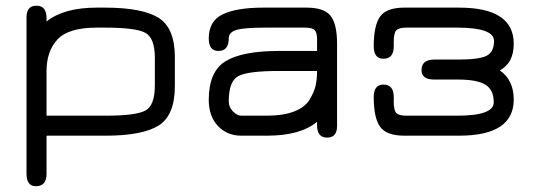

<svg xmlns="http://www.w3.org/2000/svg" viewBox="-20 -477 1888 675"><path d="M524.4 -273.4V-176.8C524.4 -129.9 513.3 -100.4 491.2 -88.4C469.1 -76.3 422.5 -70.3 351.6 -70.3H143.6V-226.6C143.6 -273.4 156.4 -310.7 182.1 -338.4C207.8 -366 253.9 -379.9 320.3 -379.9H348.6C420.9 -379.9 468.3 -373.9 490.7 -361.8C513.2 -349.8 524.4 -320.3 524.4 -273.4ZM594.7 -173.8V-276.4C594.7 -344.7 575.5 -390.8 537.1 -414.6C498.7 -438.3 435.9 -450.2 348.6 -450.2H320.3C242.8 -450.2 183.9 -433.9 143.6 -401.4V-413.1C143.6 -442.4 131.8 -457 108.4 -457C85 -457 73.2 -443.4 73.2 -416V133.8C73.2 163.1 84.3 177.7 106.4 177.7C131.2 177.7 143.6 163.1 143.6 133.8V0H351.6C437.5 0 499.5 -11.9 537.6 -35.6C575.7 -59.4 594.7 -105.5 594.7 -173.8Z M960.9 -297.9C875 -297.9 812.3 -285.8 772.9 -261.7C733.6 -237.6 713.9 -192.4 713.9 -126C713.9 -87.6 724.6 -57 746.1 -34.2C767.6 -11.4 794.9 0 828.1 0H918.9C997.1 0 1055.7 -16.3 1094.7 -48.8V-37.1C1094.7 -7.8 1106.4 6.8 1129.9 6.8C1153.3 6.8 1165 -6.8 1165 -34.2V-323.2C1165 -368.8 1157.6 -401.4 1142.6 -420.9C1127.6 -440.4 1099.3 -450.2 1057.6 -450.2H906.2C843.8 -450.2 796.1 -442.4 763.2 -426.8C730.3 -411.1 713.9 -382.8 713.9 -341.8C713.9 -312.5 725.3 -297.9 748 -297.9C772.1 -297.9 784.2 -312.5 784.2 -341.8C784.2 -356.1 793 -366 810.5 -371.6C828.1 -377.1 862.3 -379.9 913.1 -379.9H1050.8C1068.4 -379.9 1080.1 -377.1 1085.9 -371.6C1091.8 -366 1094.7 -355.1 1094.7 -338.9V-297.9ZM1094.7 -227.5C1094.7 -207.4 1092.9 -189.8 1089.4 -174.8C1085.8 -159.8 1078.6 -143.6 1067.9 -126C1057.1 -108.4 1039.1 -94.7 1013.7 -85C988.3 -75.2 956.7 -70.3 918.9 -70.3H828.1C818.4 -70.3 808.6 -75.4 798.8 -85.4C789.1 -95.5 784.2 -107.4 784.2 -121.1C784.2 -168 795.4 -197.4 817.9 -209.5C840.3 -221.5 888 -227.5 960.9 -227.5Z M1506.8 -197.3H1590.8C1635.1 -197.3 1667 -191.2 1686.5 -179.2C1706.1 -167.2 1715.8 -146.5 1715.8 -117.2C1715.8 -85.9 1672.9 -70.3 1586.9 -70.3H1408.2C1390.6 -70.3 1378.9 -73.6 1373 -80.1C1367.2 -86.6 1364.3 -99.3 1364.3 -118.2V-135.7C1364.3 -165 1352.2 -179.7 1328.1 -179.7C1305.3 -179.7 1293.9 -165 1293.9 -135.7C1293.9 -86.9 1301.4 -52.1 1316.4 -31.2C1331.4 -10.4 1359.7 0 1401.4 0H1593.8C1722 0 1786.1 -42.3 1786.1 -127C1786.1 -172.5 1769.9 -206.7 1737.3 -229.5C1769.9 -247.1 1786.1 -278.3 1786.1 -323.2C1786.1 -407.9 1722 -450.2 1593.8 -450.2H1401.4C1359.7 -450.2 1331.4 -439.8 1316.4 -418.9C1301.4 -398.1 1293.9 -363.3 1293.9 -314.5C1293.9 -285.2 1305.3 -270.5 1328.1 -270.5C1352.2 -270.5 1364.3 -285.2 1364.3 -314.5V-332C1364.3 -350.9 1367.2 -363.6 1373 -370.1C1378.9 -376.6 1390.6 -379.9 1408.2 -379.9H1586.9C1673.5 -379.9 1716.8 -364.3 1716.8 -333C1716.8 -307 1708 -289.6 1690.4 -280.8C1672.9 -272 1639.6 -267.6 1590.8 -267.6H1506.8C1476.9 -267.6 1461.9 -255.2 1461.9 -230.5C1461.9 -208.3 1476.9 -197.3 1506.8 -197.3Z"/></svg>

Font: Jura
Style: DemiBold
Weight: 600
Version: Version 2.5.1